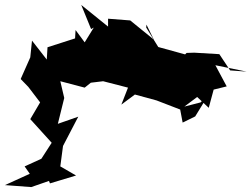

<svg xmlns="http://www.w3.org/2000/svg" viewBox="-183 -770 1022 780"><g transform="rotate(90 328.0 -380.0)"><path d="M50 -250 110 -213 60 -176 94 -174 130 -62 180 -59 103 1 171 8 259 47 291 16 354 -32 422 8 518 -79 583 -37 614 31 644 10 690 111 698 4 673 -68 683 -72 651 -178 614 -114 531 -125 412 -187 441 -104 336 -130 268 -114 294 -213 274 -238 268 -288 294 -389 363 -362 322 -417 346 -505 383 -601 436 -611 411 -662 318 -719 354 -684 371 -618 332 -670 376 -717 302 -737 289 -790 203 -744 229 -871 224 -804 158 -760 152 -658 153 -627 159 -621 129 -512 50 -463 38 -464 99 -494 21 -398 14 -308H46L-42 -199L56 -239Z"/></g></svg>

Font: Hussar Lance
Style: Regular
Weight: 700
Foundry: Cannot Into Space Fonts, PlusOne Fonts
Version: Version 2.27